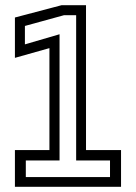

<svg xmlns="http://www.w3.org/2000/svg" viewBox="-20 -720 524 740"><path d="M37.5 0V-141.5H170.5V-534.5L37.5 -497V-652.5L217.5 -700H311.5V-141.5H446.5V0ZM79.5 -37.5H404V-101.5H273.5V-661.5H227L76 -620V-549L209.5 -588V-101.5H79.5Z"/></svg>

Font: Tourney Thin
Style: Regular
Weight: 400
Version: Version 1.015